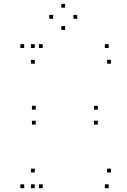

<svg xmlns="http://www.w3.org/2000/svg" viewBox="-20 -970 660 1000"><path d="M202.7 -720V-740H182.7V-720ZM106 -720V-740H86V-720ZM106 10V-10H86V10ZM202.7 10V-10H182.7V10ZM161.2 -71.7V-91.7H141.2V-71.7ZM161.2 10V-10H141.2V10ZM546.2 10V-10H526.2V10ZM557.8 -71.7V-91.7H537.8V-71.7ZM166.2 -399V-419H146.2V-399ZM166.2 -321.2V-341.2H146.2V-321.2ZM489.5 -321.2V-341.2H469.5V-321.2ZM489.5 -399V-419H469.5V-399ZM546.2 -720V-740H526.2V-720ZM161.2 -720V-740H141.2V-720ZM161.2 -638.3V-658.3H141.2V-638.3ZM557.8 -638.3V-658.3H537.8V-638.3ZM382.2 -872.3V-892.3H362.2V-872.3ZM319.3 -930V-950H299.3V-930ZM256.5 -872.3V-892.3H236.5V-872.3ZM319.3 -814.2V-834.2H299.3V-814.2Z"/></svg>

Font: Monaspace Argon Dots Var
Style: Regular
Weight: 400
Designer: Riley Cran and the Lettermatic Team
Version: Version 1.100 (Monaspace Argon Dots)